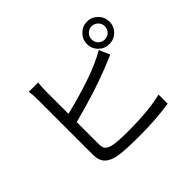

<svg xmlns="http://www.w3.org/2000/svg" viewBox="-176 -1070 1351 1351"><g transform="rotate(-45 500.0 -394.5)"><path d="M824.5 -764Q797 -764 778 -744.5Q759 -725 759 -697.5Q759 -670 778 -651Q797 -632 824.5 -632Q852 -632 871.5 -651Q891 -670 891 -697.5Q891 -725 871.5 -744.5Q852 -764 824.5 -764ZM825 -586Q779 -586 746 -618.5Q713 -651 713 -697.5Q713 -744 746 -777Q779 -810 825 -810Q871 -810 904 -777Q937 -744 937 -697.5Q937 -651 904 -618.5Q871 -586 825 -586ZM274 -443Q596 -522 742 -610L777 -530Q704 -499 683 -491Q513 -423 274 -361V-141Q274 -105 289.5 -90Q305 -75 344 -67Q394 -59 476 -59Q697 -59 818 -91V0Q677 21 524 21Q371 21 311.5 10.5Q252 0 222 -30Q192 -60 192 -119V-669Q192 -716 186 -750H279Q274 -712 274 -669Z"/></g></svg>

Font: Swei Fan Sans CJK TC
Style: Regular
Weight: 400
Version: Version 2.130